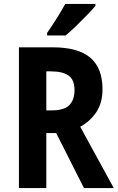

<svg xmlns="http://www.w3.org/2000/svg" viewBox="-20 -1005 600 974"><path d="M246 -765Q376 -765 438 -712.5Q500 -660 500 -552Q500 -483 468.5 -436Q437 -389 387 -362L557 -51H406L265 -330H215V-51H76V-765ZM237 -643H215V-445H242Q306 -445 332 -472Q358 -499 358 -548Q358 -600 328 -621.5Q298 -643 237 -643ZM464 -975Q449 -957 422.5 -929.5Q396 -902 366.5 -873.5Q337 -845 313 -825H219V-838Q244 -874 268.5 -913Q293 -952 311 -985H464Z"/></svg>

Font: Noto Sans Tamil UI Condensed
Style: Bold
Weight: 700
Width: 3
Designer: Jelle Bosma - Monotype Design Team
Foundry: Monotype Imaging Inc.
Version: Version 2.004; ttfautohint (v1.8.4.7-5d5b)